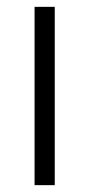

<svg xmlns="http://www.w3.org/2000/svg" viewBox="-20 -541 260 561"><path d="M81 0V-521H140V0Z"/></svg>

Font: Mona Sans ExtraLight Light
Style: Regular
Weight: 300
Version: Version 2.000